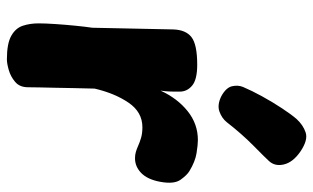

<svg xmlns="http://www.w3.org/2000/svg" viewBox="-200 -718 930 571"><g transform="rotate(90 265.5 -432.0)"><path d="M67 -481Q68 -519 90 -536Q112 -553 172 -553Q216 -553 234 -538Q252 -523 252 -501Q252 -495 252 -486.5Q252 -478 251.5 -468Q251 -458 249 -444Q272 -494 310 -524.5Q348 -555 396 -555Q410 -555 435 -551Q460 -547 488 -530Q500 -523 514 -503.5Q528 -484 520 -442Q513 -405 494 -386.5Q475 -368 450 -368Q440 -368 431.5 -370.5Q423 -373 414 -377Q403 -382 389.5 -386Q376 -390 358 -390Q313 -390 285 -349Q257 -308 243 -248Q242 -214 241.5 -184.5Q241 -155 240.5 -130.5Q240 -106 239.5 -85.5Q239 -65 239 -50Q239 -25 223 -11.5Q207 2 187.5 7.5Q168 13 156 13Q109 13 86 0Q63 -13 56 -34.5Q49 -56 49 -81Q49 -101 51 -131Q53 -161 56 -191Q59 -221 62 -241ZM343 -641Q331 -626 311 -619Q291 -612 265 -625Q240 -639 236 -656.5Q232 -674 238 -689Q249 -715 266 -746Q283 -777 301.5 -805Q320 -833 333 -848Q351 -868 373.5 -875.5Q396 -883 430 -860Q462 -838 468.5 -811Q475 -784 458 -766Q447 -754 412.5 -720Q378 -686 343 -641Z"/></g></svg>

Font: Playpen Sans ExtraBold
Style: Regular
Weight: 800
Designer: Laura Meseguer, Veronika Burian, José Scaglione
Foundry: TypeTogether
Version: Version 1.001